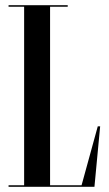

<svg xmlns="http://www.w3.org/2000/svg" viewBox="-20 -720 420 740"><path d="M294.4 -6H173V-694H241V-700H13V-694H73V-6H13V0H344L366 -233H356.8Z"/></svg>

Font: Picaflor 72 pt
Style: Regular
Weight: 400
Designer: Ariel Martín Pérez
Foundry: Tunera Type Foundry
Version: Version 1.000;hotconv 1.0.109;makeotfexe 2.5.65596